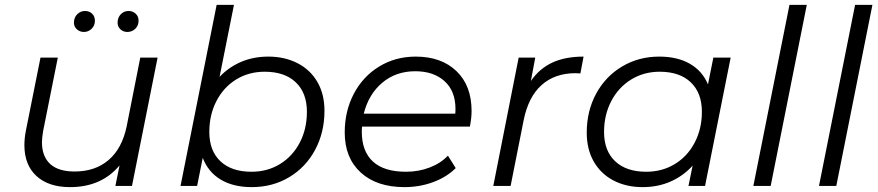

<svg xmlns="http://www.w3.org/2000/svg" viewBox="-20 -762 3599 787"><path d="M626 -526 521 0H453L470 -84Q396 5 267 5Q179 5 129.5 -40.5Q80 -86 80 -167Q80 -195 86 -226L146 -526H217L157 -226Q152 -198 152 -179Q152 -121 185.5 -90Q219 -59 286 -59Q370 -59 425 -106Q480 -153 499 -243L555 -526ZM283 -669Q283 -690 296.5 -703.5Q310 -717 328 -717Q346 -717 357.5 -706Q369 -695 369 -677Q369 -657 355.5 -644Q342 -631 324 -631Q307 -631 295 -642Q283 -653 283 -669ZM462 -669Q462 -690 475 -703.5Q488 -717 507 -717Q524 -717 536 -706Q548 -695 548 -677Q548 -657 534.5 -644Q521 -631 502 -631Q485 -631 473.5 -642Q462 -653 462 -669Z M1310 -308Q1310 -219 1271.5 -147.5Q1233 -76 1165 -35.5Q1097 5 1012 5Q936 5 884.5 -26Q833 -57 811 -115L788 0H720L868 -742H939L880 -447Q918 -487 968.5 -508.5Q1019 -530 1080 -530Q1147 -530 1199.5 -503Q1252 -476 1281 -426Q1310 -376 1310 -308ZM1238 -304Q1238 -381 1192.5 -424.5Q1147 -468 1065 -468Q1000 -468 948.5 -436.5Q897 -405 867.5 -348.5Q838 -292 838 -221Q838 -144 883.5 -101Q929 -58 1011 -58Q1076 -58 1127.5 -89.5Q1179 -121 1208.5 -177Q1238 -233 1238 -304Z M1464 -243Q1463 -236 1463 -222Q1463 -142 1508.5 -100Q1554 -58 1644 -58Q1696 -58 1741.5 -75.5Q1787 -93 1816 -124L1848 -73Q1811 -36 1755.5 -15.5Q1700 5 1638 5Q1524 5 1458.5 -55Q1393 -115 1393 -219Q1393 -307 1430.5 -378Q1468 -449 1534.5 -489.5Q1601 -530 1684 -530Q1789 -530 1851 -470.5Q1913 -411 1913 -307Q1913 -278 1906 -243ZM1471 -296H1846Q1847 -303 1847 -315Q1847 -389 1802 -429.5Q1757 -470 1682 -470Q1603 -470 1547 -423Q1491 -376 1471 -296Z M2372 -530 2359 -461 2339 -462Q2254 -462 2199.5 -413Q2145 -364 2126 -267L2073 0H2002L2106 -526H2174L2156 -430Q2191 -481 2244 -505.5Q2297 -530 2372 -530Z M2975 -526 2870 0H2802L2819 -83Q2781 -41 2729 -18Q2677 5 2614 5Q2547 5 2495 -22Q2443 -49 2414 -99.5Q2385 -150 2385 -218Q2385 -307 2423.5 -378Q2462 -449 2530 -489.5Q2598 -530 2682 -530Q2757 -530 2808 -500.5Q2859 -471 2882 -416L2904 -526ZM2857 -304Q2857 -381 2811.5 -424.5Q2766 -468 2684 -468Q2619 -468 2567 -436Q2515 -404 2485.5 -347.5Q2456 -291 2456 -221Q2456 -144 2501.5 -101Q2547 -58 2629 -58Q2694 -58 2746 -89.5Q2798 -121 2827.5 -177.5Q2857 -234 2857 -304Z M3216 -742H3287L3139 0H3068Z M3485 -742H3556L3408 0H3337Z"/></svg>

Font: Idrija
Style: Italic
Weight: 400
Italic angle: -11.3°
Designer: Julieta Ulanovsky
Foundry: Julieta Ulanovsky
Version: Version 7.200